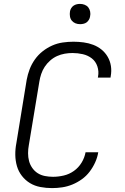

<svg xmlns="http://www.w3.org/2000/svg" viewBox="-20 -957 640 985"><path d="M247 8Q217 8 187.5 2.5Q158 -3 134 -17.5Q110 -32 92.5 -54.5Q75 -77 67 -104.5Q59 -132 58.5 -162Q58 -192 64 -223L117 -548Q122 -575 132 -601.5Q142 -628 159 -652Q176 -676 199 -694Q222 -712 248 -723.5Q274 -735 302 -739Q330 -743 357 -743Q383 -743 409 -739.5Q435 -736 458.5 -727Q482 -718 501 -702.5Q520 -687 532.5 -665.5Q545 -644 549 -618.5Q553 -593 548 -566L547 -559H482L483 -564Q488 -591 479.5 -616.5Q471 -642 451 -657.5Q431 -673 405 -679Q379 -685 352 -685Q332 -685 312 -681.5Q292 -678 273 -669.5Q254 -661 237.5 -646.5Q221 -632 209.5 -614.5Q198 -597 191.5 -577.5Q185 -558 182 -539L128 -213Q124 -192 124 -171Q124 -150 129 -131Q134 -112 145.5 -95.5Q157 -79 173.5 -68.5Q190 -58 210.5 -54Q231 -50 252 -50Q279 -50 307 -56.5Q335 -63 359 -80Q383 -97 398.5 -122.5Q414 -148 419 -176H484Q480 -150 468.5 -124.5Q457 -99 440 -76.5Q423 -54 400 -37.5Q377 -21 351.5 -10.5Q326 0 299.5 4Q273 8 247 8ZM391 -833Q378 -833 367 -837.5Q356 -842 348.5 -851Q341 -860 339 -872.5Q337 -885 339 -898Q340 -906 345 -914.5Q350 -923 357.5 -928Q365 -933 373.5 -935Q382 -937 390 -937Q403 -937 414.5 -932.5Q426 -928 433 -919Q440 -910 442.5 -897.5Q445 -885 442 -872Q441 -864 436 -855.5Q431 -847 424 -842Q417 -837 408 -835Q399 -833 391 -833Z"/></svg>

Font: Iosevka Aile Light Oblique
Style: Regular
Weight: 300
Italic angle: -9°
Designer: Belleve Invis
Foundry: Belleve Invis
Version: Version 31.1.0; ttfautohint (v1.8.4)